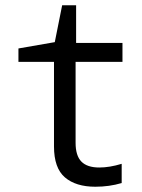

<svg xmlns="http://www.w3.org/2000/svg" viewBox="-20 -699 540 729"><path d="M185 -143V-464H50V-515L188 -539L216 -679H269V-536H445V-464H267V-157Q267 -108 289 -85.5Q311 -63 357 -63Q396 -63 442 -77V-4Q395 10 342 10Q268 10 226.5 -25.5Q185 -61 185 -143Z"/></svg>

Font: Noto Sans Mono UI Cond
Style: Regular
Weight: 400
Width: 3
Monospace: yes
Designer: Monotype Design team
Foundry: Monotype Imaging Inc.
Version: Version 1.000